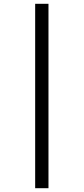

<svg xmlns="http://www.w3.org/2000/svg" viewBox="-20 -890 440 1010"><path d="M235 -870V100H165V-870Z"/></svg>

Font: Gowun Batang
Style: Bold
Weight: 700
Designer: Yanghee Ryu
Foundry: Yanghee Ryu
Version: Version 2.000